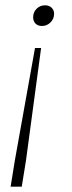

<svg xmlns="http://www.w3.org/2000/svg" viewBox="-20 -492 270 724"><path d="M105 -427Q105 -446 118 -459Q131 -472 150 -472Q165 -472 174.5 -463Q184 -454 184 -440Q184 -421 170.5 -407.5Q157 -394 138 -394Q123 -394 114 -403Q105 -412 105 -427ZM36 113 112 -311H135L78 113L62 212H20Z"/></svg>

Font: Thasadith
Style: Italic
Weight: 400
Italic angle: -9°
Designer: Cadson Demak Co.,Ltd.
Foundry: Cadson Demak Co.,Ltd.
Version: Version 1.000; ttfautohint (v1.6)